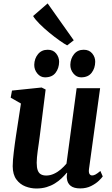

<svg xmlns="http://www.w3.org/2000/svg" viewBox="-20 -1066 642 1096"><path d="M187.5 10Q156 10 125.2 -1.8Q94.5 -13.5 73.8 -41.2Q53 -69 52.5 -117Q52.5 -134.5 54.2 -155.2Q56 -176 58.8 -199.2Q61.5 -222.5 64.8 -246.2Q68 -270 71.5 -292.5L99.5 -475L41 -508.5L48.5 -549L217.5 -566.5L240.5 -555L207 -289Q204.5 -267.5 201.2 -246Q198 -224.5 195.2 -204.5Q192.5 -184.5 191 -167.5Q189.5 -150.5 189.5 -137Q189.5 -109.5 195.5 -93.5Q201.5 -77.5 213.8 -70.8Q226 -64 244 -64Q266 -64 287.5 -73.8Q309 -83.5 327.2 -99.2Q345.5 -115 359.5 -132L417.5 -562.5H551.5L488 -101Q485.5 -82 490.8 -73.2Q496 -64.5 506 -64.5Q515 -64.5 525 -69.8Q535 -75 553 -90L566.5 -59Q561.5 -51 544.5 -34.5Q527.5 -18 500.2 -4.2Q473 9.5 438 9.5Q401.5 9.5 383 -5.5Q364.5 -20.5 362 -46.5Q361.5 -49 361.2 -52.8Q361 -56.5 361.2 -61Q361.5 -65.5 362.2 -70.2Q363 -75 363.5 -79L361.5 -80Q348 -64 331.2 -48Q314.5 -32 293 -18.8Q271.5 -5.5 245.5 2.2Q219.5 10 187.5 10ZM237 -624.5Q211 -624.5 193 -646.5Q175 -668.5 175.5 -696.5Q176.5 -732 197 -757Q217.5 -782 252.5 -782Q283.5 -782 300.5 -760.8Q317.5 -739.5 317.5 -713Q317 -676.5 297.2 -650.5Q277.5 -624.5 237 -624.5ZM443 -624.5Q417 -624.5 399 -646.5Q381 -668.5 381.5 -696.5Q382.5 -732 402.8 -757Q423 -782 458 -782Q489 -782 506.5 -760.8Q524 -739.5 523.5 -713Q523 -676.5 503 -650.5Q483 -624.5 443 -624.5ZM363.5 -807Q348.5 -814.5 320.8 -834Q293 -853.5 262 -879Q231 -904.5 205.5 -930Q180 -955.5 169 -974.5L252 -1046.5L401 -836Z"/></svg>

Font: Merriweather 20pt
Style: Bold Italic
Weight: 700
Italic angle: -7.8°
Version: Version 2.101